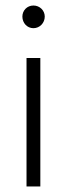

<svg xmlns="http://www.w3.org/2000/svg" viewBox="-20 -675 243 695"><path d="M76 0H126V-465H76ZM61 -615C61 -592 78 -573 101 -573C124 -573 142 -592 142 -615C142 -637 124 -655 101 -655C78 -655 61 -637 61 -615Z"/></svg>

Font: MV Cash ExtraLight
Style: Regular
Weight: 200
Designer: Rodrigo Fuenzalida
Foundry: fragTYPE
Version: Version 1.100;Glyphs 3.1.2 (3151)